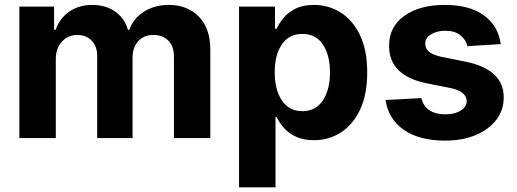

<svg xmlns="http://www.w3.org/2000/svg" viewBox="-20 -573 2146 797"><path d="M60.4 0V-545.5H204.5V-449.2H210.9Q228 -497.5 267.9 -525Q307.9 -552.6 362.9 -552.6Q419 -552.6 458.5 -524.7Q497.9 -496.8 511 -449.2H516.7Q533.4 -496.1 577.2 -524.3Q621.1 -552.6 681.1 -552.6Q757.5 -552.6 805.2 -504.1Q853 -455.6 853 -366.8V0H702.1V-337Q702.1 -382.5 677.9 -405.2Q653.8 -427.9 617.5 -427.9Q576.3 -427.9 553.3 -401.6Q530.2 -375.4 530.2 -333.1V0H383.5V-340.2Q383.5 -380.3 360.6 -404.1Q337.7 -427.9 300.4 -427.9Q262.8 -427.9 237.2 -400.4Q211.6 -372.9 211.6 -327.4V0Z M972.3 204.5V-545.5H1121.4V-453.8H1128.2Q1138.5 -476.2 1157.3 -498.9Q1176.1 -521.7 1207 -537.1Q1237.9 -552.6 1283.4 -552.6Q1343.4 -552.6 1393.5 -521.5Q1443.5 -490.4 1473.9 -428.1Q1504.3 -365.8 1504.3 -272Q1504.3 -180.8 1474.8 -118.1Q1445.3 -55.4 1395.2 -23.3Q1345.2 8.9 1283 8.9Q1239 8.9 1208.3 -5.7Q1177.6 -20.2 1158.2 -42.4Q1138.8 -64.6 1128.2 -87.4H1123.6V204.5ZM1120.4 -272.7Q1120.4 -199.9 1150.4 -155.7Q1180.4 -111.5 1235.1 -111.5Q1290.8 -111.5 1320.3 -156.4Q1349.8 -201.3 1349.8 -272.7Q1349.8 -343.8 1320.5 -388Q1291.2 -432.2 1235.1 -432.2Q1180 -432.2 1150.2 -389Q1120.4 -345.9 1120.4 -272.7Z M2058.6 -389.9 1920.1 -381.4Q1914.4 -407.7 1891.3 -426.5Q1868.3 -445.3 1828.8 -445.3Q1793.7 -445.3 1769.4 -430.6Q1745 -415.8 1745.4 -391.3Q1745 -371.8 1760.8 -358.3Q1776.6 -344.8 1814.6 -336.6L1913.4 -316.8Q2070.7 -284.4 2071 -169Q2071 -115.4 2039.6 -74.9Q2008.2 -34.4 1953.5 -11.9Q1898.8 10.7 1828.1 10.7Q1719.8 10.7 1655.5 -34.6Q1591.3 -79.9 1580.6 -158L1729.4 -165.8Q1736.5 -132.5 1762.3 -115.4Q1788 -98.4 1828.5 -98.4Q1868.3 -98.4 1892.6 -114Q1916.9 -129.6 1917.3 -153.8Q1916.2 -194.2 1847.3 -208.1L1752.8 -226.9Q1594.5 -258.5 1595.2 -382.8Q1594.8 -461.6 1658.2 -507.1Q1721.6 -552.6 1826.3 -552.6Q1929.7 -552.6 1989.2 -508.9Q2048.7 -465.2 2058.6 -389.9Z"/></svg>

Font: Inter UI
Style: Bold
Weight: 700
Designer: Rasmus Andersson
Foundry: rsms
Version: 3.2;8d6f07862